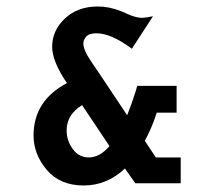

<svg xmlns="http://www.w3.org/2000/svg" viewBox="-20 -568 626 595"><path d="M405.3 -301.8H527.3V-218.8H465.8Q449.2 -168 428.7 -131.8L462.9 -80.1H540V0H399.4L367.2 -45.9Q311.5 6.8 239.3 6.8Q166 6.8 125 -41.5Q84 -89.8 84 -148.4Q84 -255.9 187.5 -310.5Q141.6 -377.9 141.6 -422.9Q141.6 -473.6 181.2 -510.7Q220.7 -547.9 283.2 -547.9Q318.4 -547.9 355.5 -533.2Q357.4 -532.2 368.2 -527.8Q378.9 -523.4 379.9 -522.5Q403.3 -512.7 420.9 -512.7Q429.7 -512.7 454.1 -517.6L388.7 -417Q324.2 -464.8 279.3 -464.8Q255.9 -464.8 247.1 -454.6Q238.3 -444.3 238.3 -433.6Q238.3 -414.1 257.8 -384.8Q259.8 -381.8 266.1 -372.1Q272.5 -362.3 279.8 -352.1Q287.1 -341.8 288.1 -339.8L374 -210.9Q388.7 -247.1 401.4 -288.1Q401.4 -289.1 403.3 -294.9Q405.3 -300.8 405.3 -301.8ZM319.3 -115.2 234.4 -242.2Q186.5 -212.9 186.5 -164.1Q186.5 -131.8 205.6 -106Q224.6 -80.1 254.9 -80.1Q289.1 -80.1 319.3 -115.2Z"/></svg>

Font: Thabit-Bold
Style: Bold
Weight: 700
Designer: Regenerated by Nadim Shaikli
Foundry: MAK Alagha
Version: 0.01